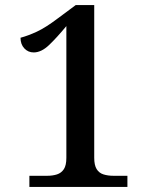

<svg xmlns="http://www.w3.org/2000/svg" viewBox="-20 -738 599 758"><path d="M96 0V-44H166Q188 -44 205 -49.5Q222 -55 232 -70Q242 -85 242 -115V-635Q204 -589 173.5 -560Q143 -531 113 -531Q91 -531 76 -547Q61 -563 61 -589Q91 -597 125.5 -613Q160 -629 209 -666L279 -718H352V-115Q352 -86 361.5 -70.5Q371 -55 388.5 -49.5Q406 -44 428 -44H483V0Z"/></svg>

Font: ET Text
Style: Regular
Weight: 470
Designer: Monotype Design Team
Foundry: Monotype Imaging Inc.
Version: Version 2.009